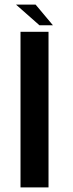

<svg xmlns="http://www.w3.org/2000/svg" viewBox="-20 -813 316 833"><path d="M69 0H190.5V-675H69ZM151 -703.5H209.5L134.5 -793H49.5Z"/></svg>

Font: Anybody UltraCondensed Thin Medium
Style: Regular
Weight: 500
Version: Version 1.111